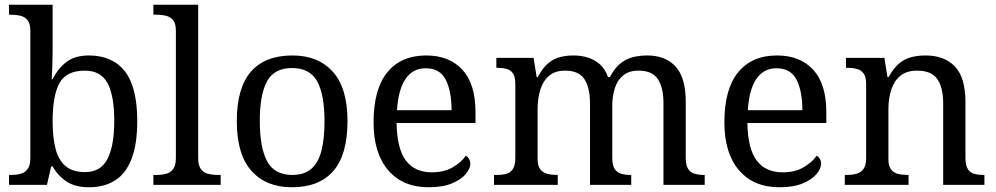

<svg xmlns="http://www.w3.org/2000/svg" viewBox="-20 -780 4201 810"><path d="M355 10Q297 10 260.5 -14.5Q224 -39 202 -78H196L178 0H18V-42H26Q49 -42 67.5 -47Q86 -52 97 -67.5Q108 -83 108 -114V-650Q108 -680 96.5 -694.5Q85 -709 66.5 -713.5Q48 -718 26 -718H18V-760H202V-576Q202 -559 201.5 -532.5Q201 -506 200 -481.5Q199 -457 198 -446H202Q225 -492 261 -519Q297 -546 355 -546Q454 -546 506.5 -479.5Q559 -413 559 -269Q559 -173 535.5 -111Q512 -49 466.5 -19.5Q421 10 355 10ZM339 -54Q405 -54 433.5 -109.5Q462 -165 462 -270Q462 -377 433.5 -429.5Q405 -482 338 -482Q260 -482 231 -429.5Q202 -377 202 -269Q202 -200 214.5 -152Q227 -104 257 -79Q287 -54 339 -54Z M627 0V-42H640Q663 -42 681.5 -47Q700 -52 711 -67.5Q722 -83 722 -114V-650Q722 -680 710.5 -694.5Q699 -709 680.5 -713.5Q662 -718 640 -718H627V-760H816V-114Q816 -83 827 -67.5Q838 -52 857 -47Q876 -42 898 -42H911V0Z M1211 10Q1103 10 1041 -59Q979 -128 979 -269Q979 -409 1038.5 -477.5Q1098 -546 1214 -546Q1322 -546 1384 -477.5Q1446 -409 1446 -269Q1446 -128 1386.5 -59Q1327 10 1211 10ZM1213 -42Q1263 -42 1293 -67.5Q1323 -93 1336 -144Q1349 -195 1349 -269Q1349 -381 1318 -437Q1287 -493 1212 -493Q1137 -493 1106.5 -437Q1076 -381 1076 -269Q1076 -157 1107 -99.5Q1138 -42 1213 -42Z M1788 10Q1679 10 1617.5 -62Q1556 -134 1556 -264Q1556 -404 1614 -475Q1672 -546 1778 -546Q1875 -546 1930.5 -486Q1986 -426 1986 -307V-261H1653Q1655 -152 1692.5 -102.5Q1730 -53 1802 -53Q1854 -53 1890.5 -74.5Q1927 -96 1945 -123Q1952 -120 1958 -111Q1964 -102 1964 -89Q1964 -69 1945 -46Q1926 -23 1887 -6.5Q1848 10 1788 10ZM1885 -315Q1885 -395 1860.5 -443.5Q1836 -492 1776 -492Q1721 -492 1690.5 -446.5Q1660 -401 1655 -315Z M2064 0V-42H2077Q2100 -42 2117 -47Q2134 -52 2144 -67.5Q2154 -83 2154 -114V-426Q2154 -456 2144 -470.5Q2134 -485 2116.5 -489.5Q2099 -494 2077 -494H2074V-536H2231L2244 -455H2249Q2269 -493 2292 -512.5Q2315 -532 2342 -539Q2369 -546 2400 -546Q2432 -546 2460.5 -537Q2489 -528 2511 -508.5Q2533 -489 2545 -455H2553Q2573 -493 2597.5 -512.5Q2622 -532 2650.5 -539Q2679 -546 2710 -546Q2787 -546 2830 -499.5Q2873 -453 2873 -350V-114Q2873 -83 2883 -67.5Q2893 -52 2910.5 -47Q2928 -42 2950 -42H2953V0H2779V-345Q2779 -410 2755.5 -446Q2732 -482 2674 -482Q2633 -482 2608.5 -461.5Q2584 -441 2573.5 -407Q2563 -373 2563 -333V-114Q2563 -83 2573 -67.5Q2583 -52 2600.5 -47Q2618 -42 2640 -42H2643V0H2469V-345Q2469 -410 2445.5 -446Q2422 -482 2364 -482Q2321 -482 2295.5 -459.5Q2270 -437 2259 -400Q2248 -363 2248 -320V-109Q2248 -80 2259.5 -65.5Q2271 -51 2289.5 -46.5Q2308 -42 2330 -42H2333V0Z M3268 10Q3159 10 3097.5 -62Q3036 -134 3036 -264Q3036 -404 3094 -475Q3152 -546 3258 -546Q3355 -546 3410.5 -486Q3466 -426 3466 -307V-261H3133Q3135 -152 3172.5 -102.5Q3210 -53 3282 -53Q3334 -53 3370.5 -74.5Q3407 -96 3425 -123Q3432 -120 3438 -111Q3444 -102 3444 -89Q3444 -69 3425 -46Q3406 -23 3367 -6.5Q3328 10 3268 10ZM3365 -315Q3365 -395 3340.5 -443.5Q3316 -492 3256 -492Q3201 -492 3170.5 -446.5Q3140 -401 3135 -315Z M3544 0V-42H3552Q3575 -42 3593.5 -47Q3612 -52 3623 -67.5Q3634 -83 3634 -114V-426Q3634 -456 3623 -470.5Q3612 -485 3594 -489.5Q3576 -494 3554 -494H3549V-536H3711L3724 -455H3729Q3750 -493 3773.5 -512.5Q3797 -532 3825 -539Q3853 -546 3885 -546Q3964 -546 4008.5 -499.5Q4053 -453 4053 -350V-114Q4053 -83 4062.5 -67.5Q4072 -52 4089 -47Q4106 -42 4128 -42H4133V0H3959V-345Q3959 -410 3934.5 -446Q3910 -482 3849 -482Q3804 -482 3777.5 -459.5Q3751 -437 3739.5 -400Q3728 -363 3728 -320V-109Q3728 -80 3739 -65.5Q3750 -51 3768 -46.5Q3786 -42 3808 -42H3813V0Z"/></svg>

Font: Noto Serif Georgian
Style: Regular
Weight: 400
Designer: Monotype Design Team, Akaki Razmadze
Foundry: Google LLC
Version: Version 2.002